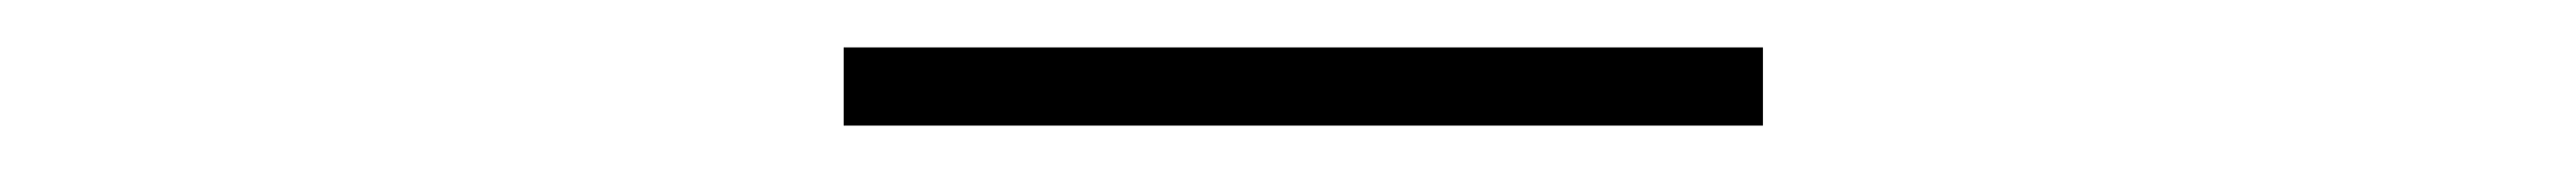

<svg xmlns="http://www.w3.org/2000/svg" viewBox="-20 -736 1090 73"><path d="M337 -716H726V-683H337Z"/></svg>

Font: League Mono Extended Thin
Style: Regular
Weight: 100
Width: 9
Designer: Tyler Finck
Foundry: The League of Moveable Type / Tyler Finck
Version: Version 2.210